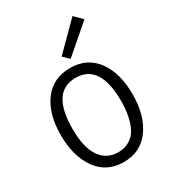

<svg xmlns="http://www.w3.org/2000/svg" viewBox="-180 -830 836 932"><g transform="rotate(-30 237.5 -363.5)"><path d="M231 -588.9 375 -732.9 417.5 -690.4 263.2 -557.1ZM237.8 5.9Q141.6 5.9 88.4 -69.3Q36.6 -143.1 36.6 -261Q36.6 -378.9 89.6 -449.7Q142.6 -520.5 237.8 -520.5Q333 -520.5 385.5 -449.2Q438 -377.9 438 -258.8Q438 -139.6 385 -66.9Q332 5.9 237.8 5.9ZM101.1 -257.8Q101.1 -103 181.6 -61.5Q206.1 -48.8 237.8 -48.8Q269.5 -48.8 294.2 -61.5Q318.8 -74.2 333.5 -94.2Q348.1 -114.3 357.4 -142.6Q373.5 -191.9 373.5 -257.3Q373.5 -465.8 237.3 -465.8Q101.1 -465.8 101.1 -257.8Z"/></g></svg>

Font: News Cycle
Style: Regular
Weight: 500
Version: Version 0.5.2